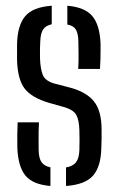

<svg xmlns="http://www.w3.org/2000/svg" viewBox="-20 -626 402 653"><path d="M204.5 6.5V-56.5Q228 -60.5 238.5 -74Q249 -87.5 250 -115.5Q250.5 -137.5 250.5 -150.5Q250.5 -163.5 250 -182.5Q249 -217.5 239.8 -234.5Q230.5 -251.5 202.5 -260.5L147.5 -276Q88 -293.5 64 -324.5Q40 -355.5 38 -421.5Q37.5 -452.5 38 -476Q39.5 -540 65.8 -571Q92 -602 156 -606.5V-543.5Q135.5 -539 126.8 -526Q118 -513 117 -486Q116.5 -477 116 -462Q115.5 -447 116 -429.5Q117 -394 125 -372.5Q133 -351 164.5 -342L216.5 -328.5Q272.5 -314 299 -281.8Q325.5 -249.5 325.5 -185Q325.5 -167 325.5 -153.2Q325.5 -139.5 324.5 -121Q323 -58.5 296 -28.2Q269 2 204.5 6.5ZM246 -391.5Q247.5 -416 247.2 -443Q247 -470 246.5 -486.5Q246 -512.5 237.8 -525.8Q229.5 -539 209 -542.5V-606.5Q268.5 -601.5 294 -571.2Q319.5 -541 322 -477Q322 -469.5 322 -453.8Q322 -438 321.5 -420.8Q321 -403.5 320 -391.5ZM39 -123Q38.5 -146.5 38.8 -167.2Q39 -188 40 -210H112.5Q111 -179 111.2 -155.8Q111.5 -132.5 111.5 -115Q112 -88 121.2 -74.5Q130.5 -61 151.5 -57V6.5Q91 1.5 66.2 -29.2Q41.5 -60 39 -123Z"/></svg>

Font: Big Shoulders Stencil Text
Style: Regular
Weight: 400
Designer: Patric King
Foundry: XO Type Co
Version: Version 1.000